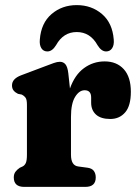

<svg xmlns="http://www.w3.org/2000/svg" viewBox="-20 -732 544 752"><path d="M247.5 -445.5 254 -385.5Q273 -439 309 -465.2Q345 -491.5 390 -491.5Q437 -491.5 464.8 -461Q492.5 -430.5 492.5 -372.5Q492.5 -317.5 470.2 -291.8Q448 -266 412 -266Q375 -266 356 -283.2Q337 -300.5 337 -330V-350Q337 -378.5 311.5 -378.5Q290 -378.5 274 -352.2Q258 -326 258 -274.5V-126Q258 -83.5 286.5 -80L323.5 -75Q340.5 -72.5 347.8 -62.2Q355 -52 355 -37Q355 0 314 0H75Q34 0 34 -37Q34 -50 40.2 -58.8Q46.5 -67.5 57.5 -75L68.5 -80Q76.5 -84 81 -93.5Q85.5 -103 85.5 -126V-321.5Q85.5 -342 80 -349.5Q74.5 -357 65.5 -361.5L50.5 -364.5Q40 -369.5 33.5 -377.2Q27 -385 27 -397.5Q27 -423.5 62.5 -437L158 -473Q177.5 -480.5 190.8 -485.2Q204 -490 214.5 -490Q228 -490 236.2 -480.2Q244.5 -470.5 247.5 -445.5ZM280.5 -606.5Q228 -606.5 199.5 -555Q184.5 -530.5 165.5 -530.5Q150 -530.5 142 -543.2Q134 -556 136 -577Q141 -642 182 -677Q223 -712 280.5 -712Q338.5 -712 379.5 -677Q420.5 -642 425.5 -577Q427.5 -556 419.2 -543.2Q411 -530.5 395.5 -530.5Q377 -530.5 362 -555Q333.5 -606.5 280.5 -606.5Z"/></svg>

Font: Fraunces 9pt S100
Style: Bold
Weight: 700
Version: Version 1.000; ttfautohint (v1.8.3)